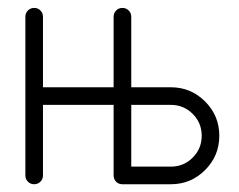

<svg xmlns="http://www.w3.org/2000/svg" viewBox="-20 -475 617 495"><path d="M45.4 -22.9V-431.6Q45.4 -441.4 52 -448Q58.6 -454.6 68.1 -454.6Q77.6 -454.6 84.2 -448Q90.8 -441.4 90.8 -431.6V-250H272.9V-431.6Q272.9 -441.4 279.5 -448Q286.1 -454.6 295.7 -454.6Q305.2 -454.6 311.8 -448Q318.4 -441.4 318.4 -431.6V-250H420.4Q472.2 -250 508.8 -213.4Q545.4 -176.8 545.4 -125Q545.4 -73.2 508.8 -36.6Q472.2 0 420.4 0H295.4Q285.6 0 279.3 -6.6Q272.9 -13.2 272.9 -22.9V-204.6H90.8V-22.9Q90.8 -13.2 84.2 -6.6Q77.6 0 68.1 0Q58.6 0 52 -6.6Q45.4 -13.2 45.4 -22.9ZM318.4 -45.4H420.4Q453.6 -45.4 476.8 -68.6Q500 -91.8 500 -125Q500 -158.2 476.8 -181.4Q453.6 -204.6 420.4 -204.6H318.4Z"/></svg>

Font: OpenGost Type A TT
Style: Regular
Weight: 400
Version: Version 0.3